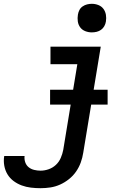

<svg xmlns="http://www.w3.org/2000/svg" viewBox="-81 -775 701 1008"><path d="M132 213Q106 213 81 210Q56 207 33 198.5Q10 190 -9.5 175.5Q-29 161 -41.5 140.5Q-54 120 -58.5 95Q-63 70 -59 45Q-59 45 -59 44.5Q-59 44 -58 44H48Q48 44 48 44Q48 44 48 44Q46 61 51.5 77Q57 93 69.5 103Q82 113 98.5 117Q115 121 132 121Q153 121 174.5 113.5Q196 106 212.5 90.5Q229 75 238 54Q247 33 251 12L325 -438H184V-530H448L356 27Q352 53 343 78Q334 103 318.5 125.5Q303 148 281 165.5Q259 183 234.5 194Q210 205 184 209Q158 213 132 213ZM401 -605Q383 -605 366.5 -611.5Q350 -618 340 -631.5Q330 -645 327.5 -662.5Q325 -680 328 -698Q330 -711 336 -722.5Q342 -734 353 -741.5Q364 -749 376.5 -752Q389 -755 401 -755Q419 -755 435.5 -748.5Q452 -742 462 -728.5Q472 -715 475 -697.5Q478 -680 475 -662Q473 -649 466.5 -637.5Q460 -626 449.5 -618.5Q439 -611 426.5 -608Q414 -605 401 -605ZM182 -226V-304H484V-226Z"/></svg>

Font: Iosevka Slab Semibold Extended
Style: Italic
Weight: 600
Width: 7
Italic angle: -9°
Monospace: yes
Designer: Belleve Invis
Foundry: Belleve Invis
Version: Version 11.1.0; ttfautohint (v1.8.3)